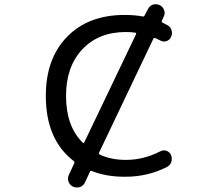

<svg xmlns="http://www.w3.org/2000/svg" viewBox="-20 -832 1040 890"><path d="M700.2 -655.3Q693.4 -658.2 690.4 -651.4L439.5 -125Q436.5 -118.2 443.4 -115.2Q495.1 -90.8 563.5 -90.8Q645.5 -90.8 721.7 -129.9Q735.4 -137.7 750.5 -133.3Q765.6 -128.9 772.5 -114.3Q776.4 -105.5 776.4 -95.7Q776.4 -88.9 774.4 -82Q769.5 -66.4 754.9 -58.6Q666 -12.7 561.5 -12.7Q559.6 -12.7 557.6 -12.7Q471.7 -12.7 406.2 -39.1Q399.4 -42 396.5 -35.2L374 13.7Q366.2 29.3 350.6 35.2Q342.8 37.1 335.9 37.1Q327.1 37.1 318.4 33.2Q303.7 26.4 297.9 10.7Q294.9 2.9 294.9 -3.9Q294.9 -12.7 298.8 -20.5L324.2 -75.2Q327.1 -82 321.3 -85.9Q192.4 -184.6 192.4 -387.7Q192.4 -560.5 291 -661.6Q389.6 -762.7 557.6 -762.7Q604.5 -762.7 640.6 -755.9Q647.5 -753.9 650.4 -760.7L666 -790Q672.9 -804.7 688.5 -810.5Q696.3 -812.5 702.1 -812.5Q710.9 -812.5 719.7 -808.6Q734.4 -801.8 740.2 -786.1Q743.2 -779.3 743.2 -772.5Q743.2 -763.7 739.3 -755.9L730.5 -736.3Q727.5 -729.5 734.4 -726.6Q745.1 -721.7 756.8 -714.8Q771.5 -707 775.4 -690.4Q777.3 -684.6 777.3 -678.7Q777.3 -668.9 772.5 -660.2Q765.6 -645.5 751 -641.1Q736.3 -636.7 722.7 -644.5Q710.9 -650.4 700.2 -655.3ZM563.5 -683.6Q436.5 -683.6 361.3 -603Q286.1 -522.5 286.1 -387.7Q286.1 -247.1 363.3 -170.9Q365.2 -168.9 367.2 -168.9Q369.1 -168.9 371.1 -172.9L610.4 -672.9Q611.3 -674.8 611.3 -676.8Q611.3 -679.7 606.4 -680.7Q585.9 -683.6 563.5 -683.6Z"/></svg>

Font: Rounded Mgen+ 1mn regular
Style: Regular
Weight: 400
Designer: [Source Han Sans]
Ryoko NISHIZUKA  (kana & ideographs); Paul D. Hunt (Latin, Greek & Cyrillic); Wenlong ZHANG  (bopomofo
Version: Version 1.059.20150602